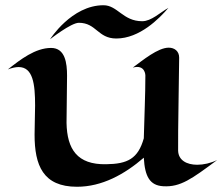

<svg xmlns="http://www.w3.org/2000/svg" viewBox="-20 -701 849 733"><path d="M809 -90C784 -78 757 -72 733 -72C693 -72 661 -89 660 -126C659 -185 664 -440 664 -481C664 -506 646 -519 624 -519C583 -519 525 -471 487 -443C535 -456 535 -413 535 -413C535 -336 531 -259 529 -173C507 -95 467 -75 385 -74C275 -72 236 -131 234 -232C234 -290 236 -348 236 -412C236 -460 229 -518 175 -518C115 -518 58 -474 10 -436C26 -442 40 -445 51 -445C106 -445 114 -380 114 -298C114 -263 112 -225 112 -187C112 -70 144 12 274 12C369 12 455 -35 529 -99C533 -27 552 7 603 10C669 14 712 -18 809 -90ZM623 -671C592 -654 558 -620 523 -620C449 -620 429 -681 375 -681C253 -681 171 -551 171 -551C171 -551 251 -614 281 -614C348 -614 353 -554 424 -554C513 -554 588 -630 623 -671Z"/></svg>

Font: Eagle Lake
Style: Regular
Weight: 400
Designer: Astigmatic (AOETI)
Foundry: Astigmatic (AOETI)
Version: Version 1.000